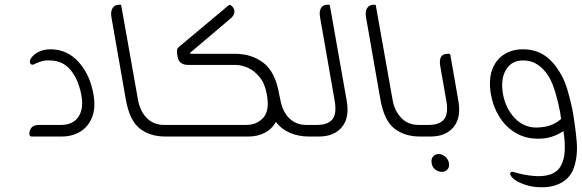

<svg xmlns="http://www.w3.org/2000/svg" viewBox="-20 -576 2454 810"><path d="M239 0H114Q105 0 105 -7L104 -11Q103 -25 112.5 -37Q122 -49 145 -49H238Q288 -49 311 -83.5Q334 -118 323 -176Q310 -243 276.5 -282Q243 -321 190 -321Q170 -322 155.5 -317.5Q141 -313 128 -307Q122 -303 118 -303Q108 -303 106 -313Q104 -325 118 -339Q130 -352 149 -360Q168 -368 193 -368Q264 -368 312.5 -313.5Q361 -259 375 -174Q384 -119 368 -80Q352 -41 318.5 -20.5Q285 0 239 0Z M714 0H678Q613 0 570 -33.5Q527 -67 511 -155L450 -504Q446 -528 455 -542Q464 -556 482 -556H487Q492 -556 492 -550L562 -156Q570 -109 598.5 -79Q627 -49 672 -49H705Z M1272 -49H1305L1313 0H1283Q1240 0 1203.5 -15.5Q1167 -31 1144 -62Q1127 -31 1096.5 -15.5Q1066 0 1028 0H699L691 -49H1019Q1063 -49 1090.5 -79Q1118 -109 1106 -176Q1098 -223 1075.5 -250.5Q1053 -278 1026 -290Q999 -302 975 -302H776Q754 -302 743 -311Q732 -320 730 -334L727 -349Q726 -358 727 -365.5Q728 -373 736 -379L945 -554Q948 -557 952 -555Q969 -544 969 -528Q969 -512 954 -499L784 -355Q782 -353 782 -352Q782 -349 785 -349H972Q1042 -349 1092 -310.5Q1142 -272 1158 -177L1163 -154Q1172 -105 1200.5 -77Q1229 -49 1272 -49Z M1325 0H1302L1294 -49H1318Q1364 -49 1383 -73.5Q1402 -98 1391 -156L1330 -505Q1326 -529 1334.5 -542.5Q1343 -556 1361 -556H1366Q1372 -556 1372 -551L1442 -155Q1456 -81 1423 -40.5Q1390 0 1325 0Z M1788 0H1752Q1687 0 1644 -33.5Q1601 -67 1585 -155L1524 -504Q1520 -528 1529 -542Q1538 -556 1556 -556H1561Q1566 -556 1566 -550L1636 -156Q1644 -109 1672.5 -79Q1701 -49 1746 -49H1779Z M1796 0H1773L1765 -49H1789Q1835 -49 1854 -73.5Q1873 -98 1862 -156L1837 -299Q1829 -349 1869 -349H1874Q1879 -349 1880 -344L1913 -155Q1927 -81 1894 -40.5Q1861 0 1796 0ZM1831 74Q1846 74 1858.5 85Q1871 96 1874 112Q1877 128 1868 138.5Q1859 149 1844 149Q1828 149 1815.5 138.5Q1803 128 1801 112Q1798 96 1806.5 85Q1815 74 1831 74Z M2395 -113Q2408 -38 2413 22Q2418 82 2401 132Q2387 172 2351.5 193Q2316 214 2267 214Q2233 214 2207.5 207Q2182 200 2162 189Q2139 176 2133 161Q2130 149 2141 149Q2146 149 2152 151Q2187 162 2228.5 166Q2270 170 2298 161Q2331 151 2346 124Q2361 97 2362.5 58.5Q2364 20 2357 -23Q2333 -7 2305.5 1.5Q2278 10 2244 9Q2194 8 2153.5 -16.5Q2113 -41 2086.5 -83.5Q2060 -126 2051 -178Q2041 -237 2055.5 -279.5Q2070 -322 2104.5 -345Q2139 -368 2185 -368Q2240 -368 2277.5 -342Q2315 -316 2341 -272Q2360 -243 2373 -200Q2386 -157 2395 -113ZM2242 -38Q2307 -38 2347 -74Q2346 -81 2345 -88.5Q2344 -96 2343 -103Q2336 -141 2323 -185.5Q2310 -230 2293 -256Q2275 -285 2248.5 -303Q2222 -321 2187 -321Q2138 -321 2114.5 -281.5Q2091 -242 2102 -179Q2113 -119 2151 -78.5Q2189 -38 2242 -38Z"/></svg>

Font: Zain Light
Style: Italic
Weight: 300
Italic angle: -10°
Designer: Zain,Boutros
Foundry: Mobile Telecommunications Company (Zain), 2024
Version: Version 1.51; ttfautohint (v1.8.4)